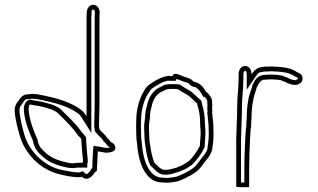

<svg xmlns="http://www.w3.org/2000/svg" viewBox="-20 -781 1328 803"><path d="M42 -308C45 -277 55 -241 62 -216C73 -175 95 -142 121 -114C147 -88 179 -67 218 -55C246 -48 285 -38 317 -40L322 -42C345 -21 367 -43 377 -61L385 -66C387 -93 387 -118 389 -148C401 -146 413 -144 424 -142C444 -144 466 -146 462 -168C459 -178 453 -183 444 -186C440 -191 434 -200 429 -203C420 -218 407 -227 396 -240C396 -244 395 -248 394 -252C395 -282 395 -313 396 -343V-704C396 -712 396 -719 397 -727C397 -743 389 -758 375 -760C358 -765 343 -748 343 -730C343 -721 342 -713 342 -704V-295C337 -303 332 -309 327 -315C280 -356 209 -373 135 -387C122 -388 111 -389 103 -387C75 -387 67 -375 55 -356C43 -344 40 -326 42 -308ZM62 -310C60 -325 63 -336 69 -342L71 -343L72 -345C84 -364 84 -367 103 -367H105L108 -368C110 -368 121 -368 132 -367C207 -353 272 -336 313 -301C318 -295 321 -290 325 -284L362 -225V-704C362 -711 363 -719 363 -730V-734C365 -742 369 -741 369 -741L371 -740H372C372 -740 377 -738 377 -728C376 -717 376 -712 376 -704V-343C375 -311 375 -283 374 -253V-250L375 -247C376 -243 376 -241 376 -240V-233L381 -227C394 -211 406 -204 412 -193L414 -188L418 -186C420 -185 424 -179 428 -174L432 -169L438 -167C441 -166 442 -165 442 -165C439 -164 430 -163 425 -162L392 -168L371 -171L369 -149C367 -122 367 -100 366 -78L362 -75L360 -71C358 -68 356 -64 353 -61C344 -51 341 -51 335 -57L326 -65L313 -60C286 -59 249 -68 223 -74C187 -85 159 -105 135 -128C110 -155 91 -184 81 -221C74 -246 65 -281 62 -310ZM80 -316C85 -268 102 -228 118 -192C123 -160 140 -143 154 -130C184 -101 219 -89 262 -80H263C269 -79 274 -78 282 -78C290 -78 296 -79 303 -80H345V-96C348 -104 347 -107 347 -110V-111V-112C344 -139 342 -169 340 -197V-207L336 -212C332 -218 325 -225 322 -228C298 -263 264 -294 238 -320C216 -342 185 -347 160 -354C141 -359 124 -360 112 -363L106 -365L100 -363C85 -357 82 -340 81 -337L80 -335V-317ZM100 -318V-332C102 -339 102 -342 107 -344C122 -340 139 -339 155 -335C181 -328 208 -322 224 -306C251 -279 284 -248 306 -215C311 -210 316 -205 320 -200V-196C322 -166 324 -138 327 -110C327 -107 327 -104 326 -102C325 -102 325 -101 325 -100H302C294 -99 288 -98 282 -98C277 -98 272 -99 266 -100C224 -109 193 -120 168 -145C153 -158 140 -172 137 -197C121 -233 105 -272 100 -318Z M550 -223C550 -206 551 -192 553 -181C558 -111 583 -18 659 -18C677 -16 693 -17 708 -20C728 -22 739 -29 755 -36C787 -52 809 -64 829 -94C844 -114 862 -131 868 -158V-162C870 -172 871 -184 872 -195C872 -201 873 -207 873 -213V-231C873 -241 872 -251 872 -261C871 -272 871 -282 869 -291C869 -298 868 -304 867 -310C867 -310 868 -315 868 -315C868 -319 867 -324 867 -328C868 -335 868 -343 867 -352C869 -371 854 -387 844 -396H842C833 -414 816 -435 794 -438H793C791 -439 789 -440 788 -441C778 -453 768 -454 753 -459C741 -462 708 -484 701 -463H689L685 -464C652 -459 627 -443 604 -427C595 -420 588 -411 582 -400C564 -371 550 -325 550 -280C549 -262 549 -244 550 -223ZM570 -223V-224C569 -244 569 -262 570 -279V-280C570 -321 583 -364 599 -389V-390H600C605 -399 611 -407 616 -411C638 -426 658 -439 684 -444L687 -443H715L718 -451C726 -449 737 -443 747 -440C765 -434 768 -435 773 -428V-427H774C779 -422 782 -421 784 -420L788 -418H792C803 -416 816 -402 824 -387L830 -376H836C844 -368 848 -360 847 -354V-352V-350C848 -342 848 -336 847 -331V-329V-328C847 -323 848 -319 848 -317L847 -310V-307C848 -301 849 -296 849 -291V-289V-287C850 -282 851 -270 852 -260C852 -249 853 -240 853 -231V-213C853 -210 852 -202 852 -196C851 -185 850 -174 848 -166V-164V-160C843 -140 829 -128 813 -106L812 -105C795 -79 778 -70 747 -54C728 -46 722 -42 706 -40H705H704C691 -37 677 -36 661 -38H660H659C604 -38 578 -110 573 -182V-184V-185C571 -194 570 -207 570 -223ZM583 -256C583 -246 583 -231 584 -218C584 -202 585 -187 588 -172C592 -141 597 -116 607 -92L609 -89L612 -86C620 -78 628 -71 634 -65L636 -63L638 -62C641 -60 648 -53 661 -51H662C684 -48 704 -55 716 -59C723 -60 731 -63 736 -66C740 -68 746 -70 753 -73H754L770 -83L771 -84C775 -87 778 -89 780 -90L783 -92L785 -94C804 -113 823 -138 834 -162L836 -166V-173C837 -185 837 -192 838 -201V-202V-203C838 -204 839 -208 839 -215V-234V-235C838 -246 837 -256 837 -267V-269C837 -295 832 -322 826 -342L822 -360L816 -365C812 -368 808 -372 804 -376C796 -384 789 -389 785 -393L784 -395L782 -396C782 -396 777 -400 775 -401L754 -413C747 -418 740 -422 735 -425L732 -427L727 -428C720 -429 714 -429 710 -429H695C690 -429 685 -429 678 -428C664 -427 656 -419 655 -419C620 -406 601 -373 595 -340C590 -325 587 -307 587 -291C585 -277 584 -268 583 -258V-257ZM603 -256C604 -266 605 -277 607 -289C607 -304 610 -323 614 -335C619 -365 636 -391 662 -400C667 -402 675 -408 681 -408C686 -409 690 -409 695 -409H710C714 -409 718 -409 724 -408C730 -404 737 -400 743 -396L764 -384C766 -383 768 -381 771 -379C777 -373 784 -368 790 -362C794 -358 799 -353 804 -349L807 -337C813 -318 817 -293 817 -269V-267C817 -255 818 -244 819 -233V-215C819 -211 818 -207 818 -203C817 -193 817 -183 816 -174V-171C806 -150 788 -125 771 -108C767 -106 763 -103 759 -100L744 -91C738 -88 732 -86 727 -84C722 -81 717 -79 711 -78C698 -74 681 -69 664 -71C658 -72 653 -76 648 -79C641 -86 633 -93 626 -100C617 -122 611 -147 608 -175C605 -188 604 -204 604 -219C603 -233 603 -246 603 -256Z M968 0C972 1 981 2 993 2H999C1013 2 1022 2 1022 0V-78C1022 -120 1024 -162 1026 -203C1027 -220 1027 -236 1030 -250C1030 -262 1031 -275 1032 -289C1032 -311 1034 -338 1038 -357C1041 -380 1049 -396 1054 -416C1059 -426 1068 -444 1080 -447C1084 -447 1088 -448 1092 -448C1096 -448 1101 -449 1106 -449H1120C1126 -448 1131 -448 1137 -448C1140 -448 1143 -447 1145 -447C1149 -446 1153 -446 1157 -445L1160 -443C1164 -442 1169 -440 1174 -438L1183 -433C1193 -429 1203 -426 1213 -426C1221 -426 1227 -427 1231 -431C1249 -435 1251 -467 1233 -474L1223 -479C1206 -491 1186 -497 1161 -500C1153 -501 1145 -501 1137 -502C1131 -502 1126 -502 1120 -503C1112 -503 1104 -503 1097 -502C1096 -502 1094 -503 1093 -503C1087 -502 1082 -502 1077 -501C1053 -498 1043 -486 1032 -470C1032 -488 1023 -505 1005 -505C988 -505 978 -488 978 -471V-456C978 -449 978 -441 977 -433V-426C977 -420 976 -414 976 -408C975 -395 974 -382 973 -368C973 -359 972 -349 972 -339C972 -294 969 -245 968 -198ZM988 -18V-198C989 -244 992 -293 992 -339C992 -347 993 -358 993 -367C994 -381 995 -393 996 -406V-407V-408C996 -412 997 -418 997 -426V-432C998 -444 998 -449 998 -456V-471C998 -482 1004 -485 1005 -485C1007 -485 1012 -484 1012 -470V-406L1048 -459C1058 -474 1062 -479 1079 -481H1080H1081C1083 -481 1081 -481 1086 -482H1098H1100C1104 -483 1112 -483 1118 -483C1126 -482 1131 -482 1136 -482C1147 -481 1152 -481 1159 -480C1182 -477 1198 -472 1211 -463L1213 -462L1225 -456C1226 -455 1226 -452 1225 -450L1221 -449L1218 -446H1213C1207 -446 1200 -448 1192 -451L1183 -456L1181 -457C1177 -458 1171 -460 1168 -461L1165 -464H1162C1155 -466 1151 -466 1150 -466L1147 -467H1146C1145 -467 1142 -468 1137 -468C1131 -468 1127 -468 1123 -469H1122H1106C1098 -469 1093 -468 1092 -468C1085 -468 1081 -467 1080 -467H1078L1075 -466C1049 -460 1040 -433 1036 -425L1035 -423V-421C1031 -404 1021 -385 1018 -360C1014 -339 1012 -312 1012 -290C1011 -276 1010 -264 1010 -252C1007 -236 1007 -220 1006 -204C1004 -163 1002 -121 1002 -78V-18H999H993Z"/></svg>

Font: Scribbler
Style: Clr
Weight: 400
Designer: Mew Too
Foundry: Cannot Into Space Fonts
Version: Version 1.001